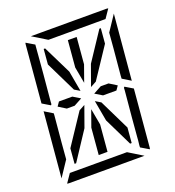

<svg xmlns="http://www.w3.org/2000/svg" viewBox="-172 -1135 1160 1270"><g transform="rotate(-20 408.0 -500.0)"><path d="M367 -452 315 -307 184 -108H173L182 -214L325 -429ZM421 -295 405 -108H343L359 -295L400 -410ZM104 -558 139 -959Q139 -966 142 -972L199 -938L198 -928L195 -892L193 -866L182 -735L165 -548L164 -531L159 -525ZM657 -475 712 -442 677 -41Q677 -34 674 -28L617 -62V-70L618 -82L621 -108L623 -134L634 -265L651 -450L652 -469ZM140 -265 131 -155 59 -47 99 -500V-505L158 -469L157 -452ZM250 -469 197 -502 217 -531H311L362 -500L305 -469ZM337 -571 232 -786 241 -892H251L349 -693L375 -548ZM291 -938 190 -1000H452H720Q730 -1000 734 -998L693 -938H663H477H415ZM525 -62 626 0H364H96Q86 0 82 -2L123 -62H153H339H401ZM757 -953 717 -500V-495L658 -531L659 -550L676 -735L685 -845ZM511 -531H566L619 -498L599 -469H505L454 -500ZM479 -429 584 -214 575 -108H564L467 -307L441 -452ZM449 -548 501 -693 633 -892H643L634 -786L491 -571ZM395 -705 411 -892H473L457 -705L416 -590Z"/></g></svg>

Font: DSEG14 Modern Mini
Style: Light Italic
Weight: 300
Italic angle: -5°
Designer: Keshikan(Twitter:@keshinomi_88pro)
Version: Version 0.46